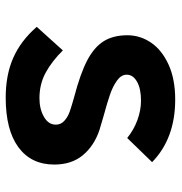

<svg xmlns="http://www.w3.org/2000/svg" viewBox="-2 -596 605 640"><g transform="rotate(90 300.0 -275.5)"><path d="M69 -96 147.5 -183Q183 -147 221.2 -126Q259.5 -105 307 -105Q343 -105 369 -120Q395 -135 395 -159.5Q395 -176.5 382.2 -188Q369.5 -199.5 351.8 -205.8Q334 -212 302 -221Q225.5 -241 181.2 -264Q137 -287 117 -319Q97 -351 97 -398Q97 -440.5 121.5 -476.8Q146 -513 194.5 -535.2Q243 -557.5 311.5 -557.5Q441 -557.5 520 -480.5L439.5 -397.5Q412.5 -419.5 379.8 -431.5Q347 -443.5 315 -443.5Q275 -443.5 251.8 -430.2Q228.5 -417 228.5 -396Q228.5 -377.5 248 -363.5Q267.5 -349.5 295.2 -340Q323 -330.5 365.5 -319Q401 -309 413 -305Q466 -287 497 -249.5Q528 -212 528 -154.5Q528 -77.5 470.5 -35Q413 7.5 305 7.5Q229 7.5 172 -17.8Q115 -43 69 -96Z"/></g></svg>

Font: JuliaMono ExtraBold
Style: Regular
Weight: 800
Monospace: yes
Designer: cormullion
Foundry: corm
Version: Version 0.055; ttfautohint (v1.8.4)